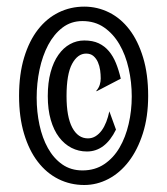

<svg xmlns="http://www.w3.org/2000/svg" viewBox="-20 -667 492 565"><path d="M235.8 -221.2Q211.4 -221.2 190.4 -231.9Q169.4 -242.7 153.8 -263.2Q138.2 -283.7 129.4 -314.2Q120.6 -344.7 120.6 -384.3Q120.6 -423.8 128.9 -454.3Q137.2 -484.9 151.9 -505.6Q166.5 -526.4 186 -537.1Q205.6 -547.9 228 -547.9Q252.9 -547.9 270.5 -539.6Q288.1 -531.2 300.5 -516.4Q313 -501.5 321.3 -481Q329.6 -460.4 335.4 -435.5L264.2 -398.4L263.2 -399.4Q271 -408.7 273.7 -418Q276.4 -427.2 276.4 -436Q276.4 -447.8 274.7 -460.4Q272.9 -473.1 268.1 -484.1Q263.2 -495.1 254.9 -502.2Q246.6 -509.3 233.4 -509.3Q208.5 -509.3 192.1 -479Q175.8 -448.7 175.8 -384.3Q175.8 -323.2 192.6 -291.5Q209.5 -259.8 238.8 -259.8Q251 -259.8 261.2 -266.1Q271.5 -272.5 279.3 -283.2Q287.1 -293.9 292.7 -308.3Q298.3 -322.8 301.8 -339.4L321.3 -285.6Q289.6 -221.2 235.8 -221.2ZM416 -384.8Q416 -323.2 400.4 -274.4Q384.8 -225.6 358.9 -191.9Q333 -158.2 299.1 -140.4Q265.1 -122.6 228 -122.6Q187 -122.6 151.9 -140.1Q116.7 -157.7 91.1 -191.2Q65.4 -224.6 50.8 -273.4Q36.1 -322.3 36.1 -384.8Q36.1 -448.7 51 -497.8Q65.9 -546.9 91.8 -580.1Q117.7 -613.3 152.6 -630.4Q187.5 -647.5 228 -647.5Q266.6 -647.5 301 -630.4Q335.4 -613.3 360.8 -580.1Q386.2 -546.9 401.1 -497.8Q416 -448.7 416 -384.8ZM222.7 -165.5Q259.3 -165.5 286.6 -183.8Q314 -202.1 331.8 -232.7Q349.6 -263.2 358.6 -302.2Q367.7 -341.3 367.7 -383.3Q367.7 -425.3 358.6 -465.3Q349.6 -505.4 331.5 -536.4Q313.5 -567.4 286.4 -586.2Q259.3 -605 222.7 -605Q189 -605 163.8 -585.7Q138.7 -566.4 121.8 -534.7Q105 -502.9 96.4 -462.4Q87.9 -421.9 87.9 -379.4Q87.9 -337.9 96.2 -299.3Q104.5 -260.7 121.1 -231Q137.7 -201.2 163.1 -183.3Q188.5 -165.5 222.7 -165.5Z"/></svg>

Font: Smythe
Style: Regular
Weight: 400
Version: Version 1.000